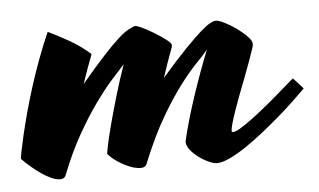

<svg xmlns="http://www.w3.org/2000/svg" viewBox="-101 -342 702 422"><g transform="rotate(-5 250.5 -130.5)"><path d="M108.9 -235.8Q103 -220.7 97.2 -204.6Q91.3 -188.5 85.9 -171.9Q116.7 -208.5 137 -230.5Q157.2 -252.4 170.7 -264.6Q184.1 -276.9 192.9 -281.7Q201.7 -286.6 209 -289.1Q213.4 -289.1 223.9 -284.2Q234.4 -279.3 246.3 -272.2Q258.3 -265.1 269 -257.6Q279.8 -250 284.2 -245.1Q288.1 -241.2 285.2 -233.9Q279.3 -218.3 273.7 -202.4Q268.1 -186.5 262.7 -169.9Q295.4 -207.5 317.4 -230.2Q339.4 -252.9 353.3 -265.1Q367.2 -277.3 375 -281.2Q382.8 -285.2 387.2 -285.2Q393.6 -285.2 406.2 -278.8Q418.9 -272.5 431.9 -263.2Q444.8 -253.9 454.3 -244.1Q463.9 -234.4 463.9 -227.1Q463.9 -225.6 463.4 -223.4Q462.9 -221.2 461.9 -217.8Q458 -205.6 451.9 -189Q445.8 -172.4 439 -154.5Q432.1 -136.7 425.3 -118.9Q418.5 -101.1 413.1 -85.4Q407.7 -69.8 404.3 -58.1Q400.9 -46.4 400.9 -41Q400.9 -38.1 403.8 -38.1Q409.2 -38.1 419.9 -44.4Q430.7 -50.8 444.6 -61Q458.5 -71.3 473.6 -83.5Q488.8 -95.7 502.7 -107.7Q516.6 -119.6 527.8 -129.4Q539.1 -139.2 544.9 -144Q549.3 -139.6 555.4 -132.8Q561.5 -126 566.9 -120.1Q556.2 -109.4 540 -94Q523.9 -78.6 505.1 -62.5Q486.3 -46.4 466.1 -30.3Q445.8 -14.2 426.8 -1.5Q407.7 11.2 391.1 19Q374.5 26.9 362.8 26.9Q355.5 26.9 344.2 21.7Q333 16.6 322.8 9Q312.5 1.5 305.2 -7.8Q297.9 -17.1 297.9 -25.9Q302.2 -45.9 309.6 -71.3Q316.9 -96.7 325.7 -123.3Q334.5 -149.9 344 -175.8Q353.5 -201.7 362.3 -223.6Q352.5 -211.9 336.4 -195.3Q320.3 -178.7 299.8 -151.6Q279.3 -124.5 255.9 -84.5Q232.4 -44.4 209 13.2Q206.1 22.9 194.8 22.9Q189 22.9 180.4 20.8Q171.9 18.6 162.4 13.9Q152.8 9.3 142.8 2.4Q132.8 -4.4 124 -14.2Q124 -17.6 127.7 -34.9Q131.3 -52.2 138.4 -79.1Q145.5 -106 155.3 -139.2Q165 -172.4 177.2 -207.5Q165.5 -194.8 147.9 -175Q130.4 -155.3 110.4 -127.2Q90.3 -99.1 69.3 -62Q48.3 -24.9 29.8 22Q26.9 32.2 16.1 32.2Q7.8 32.2 -2.7 27.6Q-13.2 22.9 -24.2 15.4Q-35.2 7.8 -46.1 -1.5Q-57.1 -10.7 -65.9 -20Q-65.9 -22.9 -63.2 -36.6Q-60.5 -50.3 -55.7 -71Q-50.8 -91.8 -43.7 -118.4Q-36.6 -145 -27.3 -174.3Q-18.1 -203.6 -6.8 -234.1Q4.4 -264.6 17.1 -293Q37.6 -283.2 62.7 -269Q87.9 -254.9 108.9 -235.8Z"/></g></svg>

Font: Yesteryear
Style: Regular
Weight: 400
Designer: Astigmatic (AOETI)
Foundry: Astigmatic (AOETI)
Version: Version 1.000